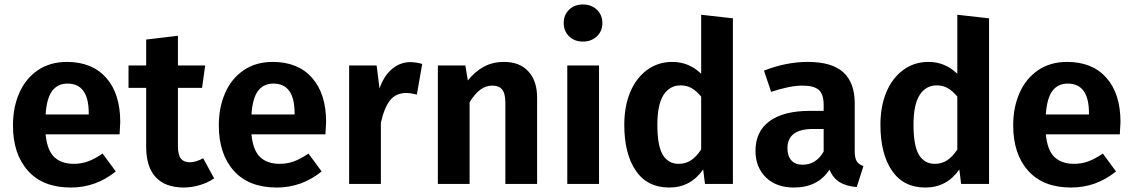

<svg xmlns="http://www.w3.org/2000/svg" viewBox="-20 -823 5066 859"><path d="M515 -222H184Q191 -150 223 -120Q255 -90 310 -90Q344 -90 374 -101Q404 -112 439 -136L498 -56Q409 16 297 16Q172 16 105 -59Q38 -134 38 -262Q38 -343 66.5 -407.5Q95 -472 149.5 -509Q204 -546 279 -546Q392 -546 455 -475Q518 -404 518 -277Q518 -267 515 -222ZM377 -317Q377 -449 282 -449Q238 -449 213.5 -416.5Q189 -384 184 -311H377Z M938 -25Q909 -5 872.5 5.5Q836 16 800 16Q718 15 676 -31Q634 -77 634 -166V-430H555V-530H634V-646L776 -663V-530H898L884 -430H776V-169Q776 -131 789 -114Q802 -97 829 -97Q856 -97 889 -115Z M1436 -222H1105Q1112 -150 1144 -120Q1176 -90 1231 -90Q1265 -90 1295 -101Q1325 -112 1360 -136L1419 -56Q1330 16 1218 16Q1093 16 1026 -59Q959 -134 959 -262Q959 -343 987.5 -407.5Q1016 -472 1070.5 -509Q1125 -546 1200 -546Q1313 -546 1376 -475Q1439 -404 1439 -277Q1439 -267 1436 -222ZM1298 -317Q1298 -449 1203 -449Q1159 -449 1134.5 -416.5Q1110 -384 1105 -311H1298Z M1869 -537 1845 -400Q1817 -407 1798 -407Q1751 -407 1725 -374Q1699 -341 1684 -274V0H1542V-530H1665L1678 -427Q1697 -483 1733.5 -514Q1770 -545 1816 -545Q1840 -545 1869 -537Z M2383 -386V0H2241V-362Q2241 -405 2226.5 -422.5Q2212 -440 2183 -440Q2153 -440 2128.5 -421.5Q2104 -403 2081 -366V0H1939V-530H2062L2073 -463Q2106 -504 2145.5 -525Q2185 -546 2235 -546Q2305 -546 2344 -503.5Q2383 -461 2383 -386Z M2675 -720Q2675 -684 2650.5 -660.5Q2626 -637 2588 -637Q2550 -637 2526 -660.5Q2502 -684 2502 -720Q2502 -756 2526 -779.5Q2550 -803 2588 -803Q2626 -803 2650.5 -779.5Q2675 -756 2675 -720ZM2660 0H2518V-530H2660Z M3259 -741V0H3134L3126 -65Q3070 16 2974 16Q2876 16 2824.5 -59.5Q2773 -135 2773 -265Q2773 -347 2799.5 -410.5Q2826 -474 2875 -510Q2924 -546 2988 -546Q3062 -546 3117 -493V-757ZM3117 -154V-391Q3096 -416 3074.5 -428.5Q3053 -441 3025 -441Q2976 -441 2948.5 -398Q2921 -355 2921 -265Q2921 -170 2945.5 -130Q2970 -90 3016 -90Q3047 -90 3071 -105.5Q3095 -121 3117 -154Z M3843 -80 3813 14Q3766 10 3736.5 -8Q3707 -26 3691 -64Q3639 16 3532 16Q3453 16 3406.5 -29.5Q3360 -75 3360 -148Q3360 -235 3423 -281Q3486 -327 3604 -327H3665V-353Q3665 -402 3643 -421Q3621 -440 3570 -440Q3514 -440 3430 -412L3398 -507Q3497 -546 3594 -546Q3702 -546 3753 -499.5Q3804 -453 3804 -361V-147Q3804 -116 3813 -101.5Q3822 -87 3843 -80ZM3665 -145V-246H3618Q3503 -246 3503 -160Q3503 -125 3520.5 -105.5Q3538 -86 3571 -86Q3631 -86 3665 -145Z M4405 -741V0H4280L4272 -65Q4216 16 4120 16Q4022 16 3970.5 -59.5Q3919 -135 3919 -265Q3919 -347 3945.5 -410.5Q3972 -474 4021 -510Q4070 -546 4134 -546Q4208 -546 4263 -493V-757ZM4263 -154V-391Q4242 -416 4220.5 -428.5Q4199 -441 4171 -441Q4122 -441 4094.5 -398Q4067 -355 4067 -265Q4067 -170 4091.5 -130Q4116 -90 4162 -90Q4193 -90 4217 -105.5Q4241 -121 4263 -154Z M4990 -222H4659Q4666 -150 4698 -120Q4730 -90 4785 -90Q4819 -90 4849 -101Q4879 -112 4914 -136L4973 -56Q4884 16 4772 16Q4647 16 4580 -59Q4513 -134 4513 -262Q4513 -343 4541.5 -407.5Q4570 -472 4624.5 -509Q4679 -546 4754 -546Q4867 -546 4930 -475Q4993 -404 4993 -277Q4993 -267 4990 -222ZM4852 -317Q4852 -449 4757 -449Q4713 -449 4688.5 -416.5Q4664 -384 4659 -311H4852Z"/></svg>

Font: Wolseley Sans SemiBold
Style: Regular
Weight: 600
Designer: Carrois Corporate & Edenspiekermann AG
Foundry: Carrois Corporate GbR & Edenspiekermann AG
Version: Version 4.202